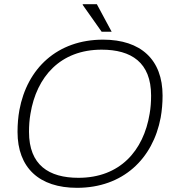

<svg xmlns="http://www.w3.org/2000/svg" viewBox="-20 -888 835 920"><path d="M467 -736H515L444 -868H377L376 -865ZM349 12C569 12 713 -127 750 -325C756 -359 759 -394 759 -430C759 -602 655 -698 474 -698C254 -698 110 -560 73 -361C67 -328 64 -293 64 -256C64 -84 168 12 349 12ZM356 -36C214 -36 119 -97 119 -256C119 -286 121 -315 126 -343C155 -520 269 -650 467 -650C609 -650 704 -589 704 -430C704 -400 702 -371 697 -343C668 -166 555 -36 356 -36Z"/></svg>

Font: Archivo Thin
Style: Italic
Weight: 100
Italic angle: -10°
Designer: Hector Gatti
Foundry: Omnibus-Type
Version: Version 2.001